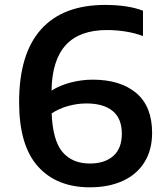

<svg xmlns="http://www.w3.org/2000/svg" viewBox="-20 -770 684 799"><path d="M613 -217Q613 -146.5 581.5 -95.5Q550 -44.5 491.5 -17.5Q433 9.5 354 9.5Q215.5 9.5 137.5 -77.8Q59.5 -165 59.5 -345Q59.5 -546 150.8 -647.8Q242 -749.5 417.5 -749.5Q512.5 -749.5 575 -725.5V-620Q542 -632.5 503 -638.8Q464 -645 425 -645Q311 -645 253.8 -582.5Q196.5 -520 194.5 -393Q228 -414.5 273.8 -426.5Q319.5 -438.5 366 -438.5Q480.5 -438.5 546.8 -383Q613 -327.5 613 -217ZM487 -213.5Q487 -277 448.8 -308.2Q410.5 -339.5 340 -339.5Q302 -339.5 263.8 -329Q225.5 -318.5 195 -298Q199.5 -185.5 240 -137.5Q280.5 -89.5 354.5 -89.5Q415.5 -89.5 451.2 -120.8Q487 -152 487 -213.5Z"/></svg>

Font: Encode Sans Semi Expanded SmBd
Style: Regular
Weight: 600
Width: 6
Designer: Multiple Designers
Foundry: Impallari Type
Version: Version 2.000